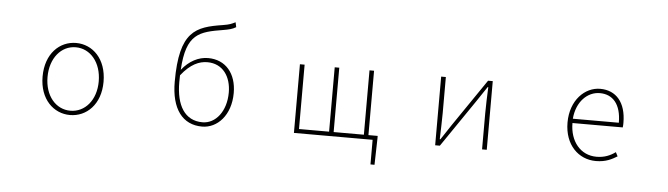

<svg xmlns="http://www.w3.org/2000/svg" viewBox="-55 -1042 5111 1468"><g transform="rotate(5 2500.0 -307.5)"><path d="M500 13C626 13 734 -88 734 -262C734 -439 626 -540 500 -540C374 -540 266 -439 266 -262C266 -88 374 13 500 13ZM500 -20C388 -20 304 -118 304 -262C304 -407 388 -507 500 -507C612 -507 697 -407 697 -262C697 -118 612 -20 500 -20Z M1514 13C1630 13 1733 -92 1733 -264C1733 -412 1651 -513 1515 -513C1442 -513 1370 -476 1314 -405C1330 -685 1430 -707 1612 -737C1653 -744 1680 -750 1708 -767L1700 -804C1669 -789 1659 -783 1604 -774C1399 -742 1276 -700 1276 -311C1276 -101 1364 13 1514 13ZM1312 -363C1383 -453 1450 -481 1512 -481C1632 -481 1695 -385 1695 -264C1695 -120 1615 -20 1514 -20C1377 -20 1311 -133 1311 -310Z M2218 0H2822V189H2853L2858 -13V-33H2787V-527H2752V-33H2520V-527H2485V-33H2254V-527H2218Z M3302 0H3338L3586 -363C3608 -396 3641 -445 3663 -478H3668C3665 -407 3662 -336 3662 -277V0H3698V-527H3662L3414 -164C3392 -131 3360 -82 3338 -49H3333C3335 -120 3338 -191 3338 -249V-527H3302Z M4536 13C4614 13 4659 -13 4699 -37L4683 -68C4643 -39 4598 -20 4538 -20C4414 -20 4333 -122 4333 -261H4719C4721 -275 4721 -286 4721 -297C4721 -453 4644 -540 4522 -540C4405 -540 4295 -434 4295 -262C4295 -90 4403 13 4536 13ZM4333 -294C4344 -427 4428 -507 4522 -507C4621 -507 4686 -437 4686 -294Z"/></g></svg>

Font: Harano Aji Gothic CN ExtraLight
Style: Regular
Weight: 250
Foundry: Masamichi Hosoda
Version: HaranoAjiGothicCN-ExtraLight version 20230610;ttx 4.39.4